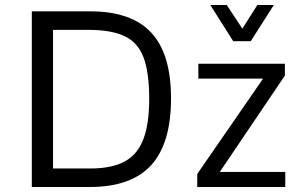

<svg xmlns="http://www.w3.org/2000/svg" viewBox="-20 -749 1209 769"><path d="M338.9 0H107.4V-703.6H340.8Q506.3 -703.6 585.7 -618.4Q665 -533.2 665 -355Q665 -174.3 585.2 -87.2Q505.4 0 338.9 0ZM333.5 -629.4H192.4V-74.2H342.3Q427.2 -74.2 479 -102.1Q530.8 -129.9 554.2 -191.4Q577.6 -252.9 577.6 -353Q577.6 -458 555.2 -518.3Q532.7 -578.6 479.5 -604Q426.3 -629.4 333.5 -629.4ZM774.4 -434.1V-493.7H1121.1V-446.3L860.4 -60.5H1122.6V0H770V-52.2L1033.7 -434.1ZM1076.7 -729 984.4 -584H914.1L822.3 -729H888.2L950.7 -634.3L1010.7 -729Z"/></svg>

Font: Metrophobic
Style: Regular
Weight: 400
Designer: Vernon Adams
Foundry: Vernon Adams
Version: Version 3.200; ttfautohint (v1.8.4.7-5d5b);gftools[0.9.23]